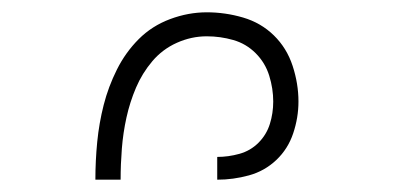

<svg xmlns="http://www.w3.org/2000/svg" viewBox="-20 -800 640 312"><path d="M135 -508Q135 -539 138 -569.5Q141 -600 148.5 -629.5Q156 -659 170 -687Q184 -715 205.5 -736.5Q227 -758 256.5 -769Q286 -780 316 -780Q346 -780 375 -771.5Q404 -763 425 -742.5Q446 -722 455.5 -693Q465 -664 465 -635Q465 -609 456.5 -583.5Q448 -558 429 -540Q410 -522 384.5 -515Q359 -508 333 -508V-545Q351 -545 369 -550Q387 -555 400 -568Q413 -581 418.5 -598.5Q424 -616 424 -635Q424 -656 417.5 -677Q411 -698 395.5 -713.5Q380 -729 359 -735Q338 -741 316 -741Q291 -741 267.5 -730.5Q244 -720 227.5 -700.5Q211 -681 201 -657.5Q191 -634 185.5 -609Q180 -584 178 -558.5Q176 -533 176 -508Z"/></svg>

Font: Iosevka Extralight Extended
Style: Regular
Weight: 200
Width: 7
Monospace: yes
Designer: Belleve Invis
Foundry: Belleve Invis
Version: Version 32.5.0; ttfautohint (v1.8.4)